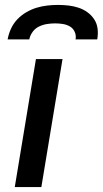

<svg xmlns="http://www.w3.org/2000/svg" viewBox="-20 -760 417 780"><path d="M40 0 126 -520H234L148 0ZM11 -600Q15 -622 24.5 -643Q34 -664 50 -681Q66 -698 86.5 -710Q107 -722 128.5 -728.5Q150 -735 172 -737.5Q194 -740 216 -740Q238 -740 259 -737.5Q280 -735 299.5 -728.5Q319 -722 335.5 -710Q352 -698 363 -681Q374 -664 376.5 -643Q379 -622 375 -600H287Q290 -616 283.5 -630.5Q277 -645 264 -652.5Q251 -660 235.5 -662.5Q220 -665 204 -665Q188 -665 171.5 -662.5Q155 -660 139 -652.5Q123 -645 112.5 -630.5Q102 -616 99 -600Z"/></svg>

Font: Iosevka Aile Semibold Oblique
Style: Regular
Weight: 600
Italic angle: -9°
Designer: Belleve Invis
Foundry: Belleve Invis
Version: Version 31.1.0; ttfautohint (v1.8.4)